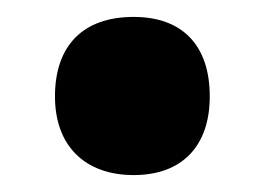

<svg xmlns="http://www.w3.org/2000/svg" viewBox="-20 -195 313 227"><path d="M45 -81C45 -22 81 12 138 12C195 12 228 -22 228 -81C228 -141 196 -175 138 -175C78 -175 45 -141 45 -81Z"/></svg>

Font: Noto Sans Georgian ExtraCondensed Black
Style: Regular
Weight: 900
Width: 2
Designer: Monotype Design Team, Akaki Razmadze
Foundry: Google LLC
Version: Version 2.005